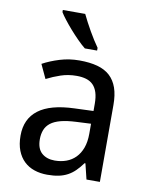

<svg xmlns="http://www.w3.org/2000/svg" viewBox="-87 -829 704 903"><g transform="rotate(10 265.5 -378.0)"><path d="M387.2 0 369.1 -74.2H365.2Q349.1 -52.2 333 -36.4Q316.9 -20.5 297.9 -10.3Q278.8 0 255.4 4.9Q231.9 9.8 201.2 9.8Q167.5 9.8 139.2 0.2Q110.8 -9.3 90.1 -29.1Q69.3 -48.8 57.6 -78.9Q45.9 -108.9 45.9 -149.9Q45.9 -230 102.3 -272.9Q158.7 -315.9 273.9 -319.8L363.8 -323.2V-356.9Q363.8 -389.6 356.7 -411.6Q349.6 -433.6 336.2 -447Q322.8 -460.4 303 -466.3Q283.2 -472.2 257.8 -472.2Q217.3 -472.2 182.4 -460.4Q147.5 -448.7 115.2 -432.1L84 -499Q120.1 -518.6 164.6 -532.2Q209 -545.9 257.8 -545.9Q307.6 -545.9 344 -535.9Q380.4 -525.9 404.1 -504.2Q427.7 -482.4 439.5 -448.7Q451.2 -415 451.2 -367.2V0ZM224.1 -62Q253.9 -62 279.3 -71.3Q304.7 -80.6 323.2 -99.4Q341.8 -118.2 352.3 -146.7Q362.8 -175.3 362.8 -213.9V-262.2L293 -258.8Q249 -256.8 219.2 -249Q189.5 -241.2 171.6 -227.3Q153.8 -213.4 146 -193.6Q138.2 -173.8 138.2 -148.9Q138.2 -104 161.9 -83Q185.5 -62 224.1 -62ZM331.1 -606H272.5Q255.4 -619.6 235.4 -639.9Q215.3 -660.2 196.5 -681.6Q177.7 -703.1 162.4 -722.9Q147 -742.7 139.2 -755.9V-766.1H246.1Q253.9 -749.5 264.4 -729.7Q274.9 -710 286.1 -690.2Q297.4 -670.4 309.1 -651.9Q320.8 -633.3 331.1 -619.1Z"/></g></svg>

Font: WenQuanYi Micro Hei
Style: Regular
Weight: 400
Foundry: Ascender Corporation
Version: Version 0.2.0-beta